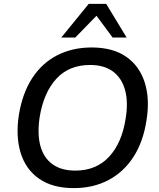

<svg xmlns="http://www.w3.org/2000/svg" viewBox="-20 -958 819 987"><path d="M77 -367Q95 -478 145 -555.5Q195 -633 273.5 -673.5Q352 -714 451 -714Q560 -714 628.5 -666.5Q697 -619 724 -534Q751 -449 733 -339Q716 -228 665.5 -150.5Q615 -73 537 -32Q459 9 359 9Q251 9 182 -38.5Q113 -86 86.5 -171Q60 -256 77 -367ZM184 -357Q171 -270 187.5 -208.5Q204 -147 249.5 -114Q295 -81 367 -81Q475 -81 541 -152.5Q607 -224 626 -349Q640 -435 622.5 -496.5Q605 -558 560 -591Q515 -624 443 -624Q335 -624 270 -553.5Q205 -483 184 -357ZM295 -765 436 -938H526L631 -765H559L476 -877L367 -765Z"/></svg>

Font: Mulish ExtraLight SemiBold
Style: Italic
Weight: 600
Italic angle: -9°
Version: Version 3.603